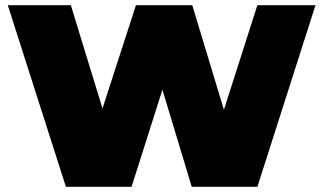

<svg xmlns="http://www.w3.org/2000/svg" viewBox="-20 -720 1246 740"><path d="M234 0 10 -700H253L375 -302L504 -700H721L843 -297L972 -700H1196L972 0H719L606 -374L487 0Z"/></svg>

Font: Montserrat Thin Black
Style: Regular
Weight: 900
Version: Version 9.000